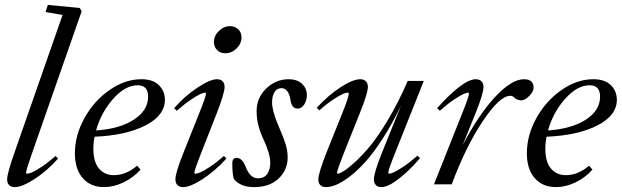

<svg xmlns="http://www.w3.org/2000/svg" viewBox="-20 -745 2513 776"><path d="M39.6 11.2Q24.9 11.2 16.8 3.2Q8.8 -4.9 8.8 -20Q8.8 -43.5 38.1 -127L232.9 -684.6L164.1 -696.3L173.3 -725.1L301.8 -712.9L310.1 -699.7L108.9 -124Q85.4 -57.6 85.4 -46.9Q85.4 -43 89.4 -43Q95.7 -43 108.2 -47.9Q120.6 -52.7 147.2 -70.1Q173.8 -87.4 204.6 -114.7L214.8 -104Q168.5 -52.7 118.7 -20.8Q68.8 11.2 39.6 11.2Z M400.4 11.2Q346.2 11.2 314.5 -25.1Q282.7 -61.5 282.7 -125.5Q282.7 -198.7 321.8 -268.6Q360.8 -338.4 423.3 -381.6Q485.8 -424.8 551.3 -424.8Q597.7 -424.8 622.1 -400.9Q646.5 -377 646.5 -341.8Q646.5 -278.3 567.9 -238Q489.3 -197.8 362.3 -192.4Q357.4 -168.5 357.4 -143.6Q357.4 -90.3 380.1 -63.7Q402.8 -37.1 439.9 -37.1Q489.7 -37.1 534.2 -75.2L547.9 -59.6Q519 -26.9 479.2 -7.8Q439.5 11.2 400.4 11.2ZM536.6 -400.4Q486.3 -400.4 437.7 -345.9Q389.2 -291.5 368.2 -217.8Q463.9 -224.1 521.2 -261.5Q578.6 -298.8 578.6 -354.5Q578.6 -400.4 536.6 -400.4Z M890.6 -529.8Q870.1 -529.8 857.4 -542.7Q844.7 -555.7 844.7 -574.7Q844.7 -600.1 864.5 -619.6Q884.3 -639.2 909.2 -639.2Q929.7 -639.2 942.9 -626.5Q956.1 -613.8 956.1 -594.2Q956.1 -568.8 936.3 -549.3Q916.5 -529.8 890.6 -529.8ZM719.7 11.2Q705.1 11.2 697 2.9Q689 -5.4 689 -20Q689 -46.9 721.2 -127L786.1 -289.6Q812.5 -355 812.5 -366.7Q812.5 -370.6 808.6 -370.6Q802.7 -370.6 789.1 -364.5Q775.4 -358.4 749.3 -340.6Q723.1 -322.8 694.8 -297.4L683.6 -307.6Q726.6 -356.9 778.1 -390.9Q829.6 -424.8 856.9 -424.8Q871.6 -424.8 879.6 -416.5Q887.7 -408.2 887.7 -393.6Q887.7 -368.7 856.4 -288.1L792 -124Q765.6 -57.1 765.6 -46.9Q765.6 -43 769.5 -43Q776.4 -43 788.6 -47.9Q800.8 -52.7 827.4 -70.1Q854 -87.4 885.3 -114.7L895 -104Q848.6 -53.2 798.8 -21Q749 11.2 719.7 11.2Z M1006.8 11.2Q951.2 11.2 924.8 -22Q918.9 -41.5 918.9 -85Q918.9 -106.9 936.5 -106.9Q959 -106.9 973.6 -69.3Q991.2 -24.4 1022 -24.4Q1048.8 -24.4 1060.5 -42.7Q1072.3 -61 1072.3 -86.9Q1072.3 -123.5 1043.9 -184.1Q1017.1 -240.7 1017.1 -295.4Q1017.1 -349.6 1055.9 -387.2Q1094.7 -424.8 1147 -424.8Q1180.2 -424.8 1200.2 -406.7Q1220.2 -388.7 1220.2 -359.4Q1220.2 -340.3 1210 -323.2Q1199.7 -306.2 1182.1 -306.2Q1158.7 -306.2 1153.8 -341.8Q1150.9 -363.3 1141.4 -376Q1131.8 -388.7 1118.7 -388.7Q1098.6 -388.7 1089.1 -372.1Q1079.6 -355.5 1079.6 -331.1Q1079.6 -294.4 1110.4 -224.6Q1127 -187 1134.8 -161.1Q1142.6 -135.3 1142.6 -108.4Q1142.6 -58.6 1106.4 -23.7Q1070.3 11.2 1006.8 11.2Z M1297.4 11.2Q1282.7 11.2 1274.7 3.2Q1266.6 -4.9 1266.6 -19.5Q1266.6 -46.4 1303.7 -138.7L1364.3 -289.6Q1389.6 -352.5 1389.6 -366.7Q1389.6 -370.6 1385.7 -370.6Q1379.4 -370.6 1366.9 -365.7Q1354.5 -360.8 1327.9 -343.5Q1301.3 -326.2 1270.5 -298.8L1260.3 -309.6Q1307.1 -360.4 1356.9 -392.6Q1406.7 -424.8 1436 -424.8Q1450.7 -424.8 1458.7 -416.5Q1466.8 -408.2 1466.8 -393.6Q1466.8 -368.2 1434.1 -287.1L1371.6 -130.9Q1342.3 -57.1 1342.3 -46.9Q1342.3 -43 1346.2 -43Q1350.6 -43 1366.2 -51.8Q1381.8 -60.5 1411.4 -86.9Q1440.9 -113.3 1473.6 -152.1Q1506.3 -190.9 1548.3 -261Q1590.3 -331.1 1627.9 -418H1692.9L1575.7 -124Q1549.3 -58.6 1549.3 -46.9Q1549.3 -43 1553.2 -43Q1559.1 -43 1572.8 -49.1Q1586.4 -55.2 1612.5 -72.8Q1638.7 -90.3 1667 -115.7L1677.7 -106Q1635.7 -56.6 1592.3 -22.7Q1548.8 11.2 1522 11.2Q1507.3 11.2 1499.3 3.2Q1491.2 -4.9 1491.2 -19.5Q1491.2 -46.4 1522.9 -125.5L1601.1 -319.3Q1566.4 -246.6 1528.8 -188Q1491.2 -129.4 1458.7 -93Q1426.3 -56.6 1394.8 -32.5Q1363.3 -8.3 1339.6 1.5Q1315.9 11.2 1297.4 11.2Z M1733.9 0 1849.1 -289.6Q1875.5 -355 1875.5 -366.7Q1875.5 -370.6 1871.6 -370.6Q1865.7 -370.6 1852.1 -364.5Q1838.4 -358.4 1812.3 -340.6Q1786.1 -322.8 1757.8 -297.4L1746.6 -307.6Q1789.6 -356.9 1832.5 -390.9Q1875.5 -424.8 1902.8 -424.8Q1917.5 -424.8 1925.8 -416.5Q1934.1 -408.2 1934.1 -393.6Q1934.1 -367.2 1902.3 -288.1L1849.6 -157.7Q1913.1 -279.8 1980.2 -352.3Q2047.4 -424.8 2098.1 -424.8Q2136.7 -424.8 2136.7 -390.1Q2136.7 -375 2119.1 -357.2Q2101.6 -339.4 2087.4 -339.4Q2070.8 -339.4 2059.1 -350.1Q2051.3 -357.9 2042.5 -357.9Q1999.5 -357.9 1930.7 -254.4Q1861.8 -150.9 1805.7 0Z M2227.1 11.2Q2172.9 11.2 2141.1 -25.1Q2109.4 -61.5 2109.4 -125.5Q2109.4 -198.7 2148.4 -268.6Q2187.5 -338.4 2250 -381.6Q2312.5 -424.8 2377.9 -424.8Q2424.3 -424.8 2448.7 -400.9Q2473.1 -377 2473.1 -341.8Q2473.1 -278.3 2394.5 -238Q2315.9 -197.8 2189 -192.4Q2184.1 -168.5 2184.1 -143.6Q2184.1 -90.3 2206.8 -63.7Q2229.5 -37.1 2266.6 -37.1Q2316.4 -37.1 2360.8 -75.2L2374.5 -59.6Q2345.7 -26.9 2305.9 -7.8Q2266.1 11.2 2227.1 11.2ZM2363.3 -400.4Q2313 -400.4 2264.4 -345.9Q2215.8 -291.5 2194.8 -217.8Q2290.5 -224.1 2347.9 -261.5Q2405.3 -298.8 2405.3 -354.5Q2405.3 -400.4 2363.3 -400.4Z"/></svg>

Font: Elstob 18pt
Style: Italic
Weight: 400
Italic angle: -20°
Designer: Peter S. Baker
Version: Version 1.015